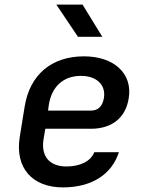

<svg xmlns="http://www.w3.org/2000/svg" viewBox="-20 -805 640 835"><path d="M319 -645H425L339 -785H225ZM254 10C378 10 466 -46 497 -143H390C375 -104 329 -81 269 -81C195 -81 156 -126 170 -203L177 -245H375C466 -245 527 -292 540 -379C557 -486 475 -560 345 -560C204 -560 109 -480 87 -340L66 -210C44 -75 120 10 254 10ZM189 -324 192 -347C204 -428 255 -475 332 -475C400 -475 441 -436 432 -379C425 -339 404 -324 375 -324Z"/></svg>

Font: JetBrains Mono SemiBold
Style: Italic
Weight: 472
Italic angle: -9°
Monospace: yes
Designer: Philipp Nurullin, Konstantin Bulenkov
Foundry: JetBrains
Version: Version 2.305